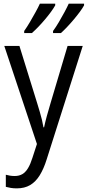

<svg xmlns="http://www.w3.org/2000/svg" viewBox="-20 -786 478 1046"><path d="M3.4 -535.6H85.9L182.6 -223.6Q189.9 -199.7 196.5 -177.5Q203.1 -155.3 208.3 -134Q213.4 -112.8 216.8 -92.3H220.2Q225.6 -118.7 234.9 -153.1Q244.1 -187.5 255.4 -224.1L348.1 -535.6H430.7L234.4 82Q218.3 133.8 196.3 169.2Q174.3 204.6 144 222.4Q113.8 240.2 71.3 240.2Q53.7 240.2 39.1 237.8Q24.4 235.4 11.7 231.9V166Q21.5 168.9 34.2 170.9Q46.9 172.9 60.1 172.9Q84.5 172.9 102.1 162.4Q119.6 151.9 132.8 129.9Q146 107.9 156.7 73.7L181.2 -1.5ZM438 -766.1V-756.8Q430.2 -742.2 415.3 -721.9Q400.4 -701.7 382.3 -680.2Q364.3 -658.7 345.7 -639.2Q327.1 -619.6 312 -606H269V-617.2Q284.2 -637.7 300.5 -665.3Q316.9 -692.9 331.5 -720.2Q346.2 -747.6 354.5 -766.1ZM280.8 -766.1V-756.8Q272.5 -741.7 258.1 -721.9Q243.7 -702.1 225.8 -680.9Q208 -659.7 189.5 -640.4Q170.9 -621.1 153.8 -606H111.8V-617.2Q127 -638.7 143.1 -666Q159.2 -693.4 173.8 -720Q188.5 -746.6 197.3 -766.1Z"/></svg>

Font: Open Sans SemiCondensed
Style: Regular
Weight: 400
Width: 4
Designer: Monotype Design Team
Foundry: Monotype Imaging Inc.
Version: Version 3.000